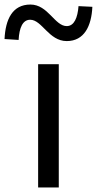

<svg xmlns="http://www.w3.org/2000/svg" viewBox="-76 -826 427 846"><path d="M92 0H183V-543H92ZM218 -645C295 -645 327 -711 331 -796L270 -799C266 -748 251 -711 218 -711C165 -711 136 -806 58 -806C-21 -806 -52 -741 -56 -654L6 -650C9 -704 24 -739 57 -739C109 -739 139 -645 218 -645Z"/></svg>

Font: Source Han Sans KR Regular
Style: Regular
Weight: 400
Designer: Ryoko NISHIZUKA (kana & ideographs); Paul D. Hunt (Latin, Greek & Cyrillic); Wenlong ZHANG (bopomofo); Sandoll Communica
Foundry: Adobe Systems Incorporated
Version: Version 1.004;PS 1.004;hotconv 1.0.82;makeotf.lib2.5.63406